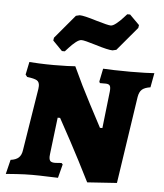

<svg xmlns="http://www.w3.org/2000/svg" viewBox="-54 -807 740 866"><g transform="rotate(5 316.0 -373.5)"><path d="M439 -405Q441 -425 436 -432Q431 -439 417 -439H391L388 -446L400 -505Q413 -504 450 -503Q487 -502 524 -502Q559 -502 590 -503Q621 -504 632 -505L620 -440Q594 -436 582 -425.5Q570 -415 566 -391L507 3L373 12Q324 -86 281 -166Q238 -246 226 -267H215L195 -101L194 -89Q194 -74 200 -68.5Q206 -63 221 -63Q229 -63 238 -64Q247 -65 250 -65L256 -59L240 3Q227 3 191.5 1.5Q156 0 123 0Q90 0 52.5 2.5Q15 5 4 6L20 -59Q44 -62 56.5 -73.5Q69 -85 72 -108L117 -389Q118 -394 118 -402Q118 -420 106.5 -427Q95 -434 62 -438L54 -448L66 -506Q76 -505 109.5 -503.5Q143 -502 177 -502Q210 -502 237.5 -503Q265 -504 274 -505Q313 -420 355 -340.5Q397 -261 409 -238H420ZM165 -612 167 -625 257 -732 274 -736Q293 -736 351 -718Q405 -702 417 -702Q427 -702 442.5 -714.5Q458 -727 470.5 -741Q483 -755 487 -759H500L544 -715L542 -702L452 -595L435 -591Q415 -591 357 -609Q305 -625 292 -625Q281 -625 265.5 -612.5Q250 -600 237.5 -586Q225 -572 221 -568H208Z"/></g></svg>

Font: Alegreya SC ExtraBold
Style: Italic
Weight: 800
Italic angle: -7°
Designer: Juan Pablo del Peral
Foundry: Huerta Tipografica
Version: Version 2.007; ttfautohint (v1.6)